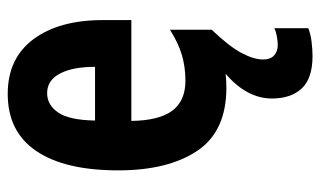

<svg xmlns="http://www.w3.org/2000/svg" viewBox="-186 -410 829 497"><g transform="rotate(-90 228.5 -161.5)"><path d="M323 105Q323 124 333.5 133.5Q344 143 361 143Q370 143 383.5 140.5Q397 138 404 134V222Q389 228 369 230.5Q349 233 332 233Q274 233 248 205Q222 177 222 128Q222 63 286 8Q269 10 250 10Q137 10 86.5 -65.5Q36 -141 36 -270Q36 -408 86 -482Q136 -556 234 -556Q326 -556 375.5 -489.5Q425 -423 425 -310V-236H164Q165 -164 190.5 -130Q216 -96 268 -96Q303 -96 334 -105Q365 -114 400 -136V-28Q357 17 340 49Q323 81 323 105ZM236 -454Q205 -454 185.5 -425Q166 -396 165 -330H304Q304 -388 286.5 -421Q269 -454 236 -454Z"/></g></svg>

Font: Noto Sans Khmer UI ExtraCondensed
Style: Bold
Weight: 700
Width: 2
Designer: Danh Hong and the Monotype Design Team
Foundry: Monotype Imaging Inc.
Version: Version 2.002; ttfautohint (v1.8.4.7-5d5b)